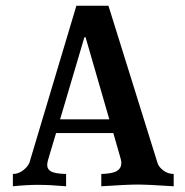

<svg xmlns="http://www.w3.org/2000/svg" viewBox="-20 -648 647 671"><path d="M587 -40V3Q497 -3 461 -3Q424 -3 334 3V-40Q373 -41 388.5 -50.5Q404 -60 404 -78Q404 -88 399 -103L376 -183H176L152 -103Q145 -82 145 -71Q145 -56 159 -48.5Q173 -41 211 -40V3Q155 -2 113 -2Q74 -2 25 3V-40Q44 -40 60.5 -52.5Q77 -65 83 -80L247 -628H359L530 -80Q534 -65 550.5 -52.5Q567 -40 587 -40ZM362 -231 279 -518H275L190 -231Z"/></svg>

Font: Gupter
Style: Bold
Weight: 700
Designer: Octavio Pardo
Version: Version 1.000